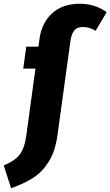

<svg xmlns="http://www.w3.org/2000/svg" viewBox="-102 -781 589 1024"><path d="M467 -716 408 -617Q375 -637 340 -637Q311 -637 295.5 -620Q280 -603 274 -565L205 -63Q193 25 158.5 80.5Q124 136 75.5 167Q27 198 -43 223L-82 101Q-26 79 1 46Q28 13 38 -56L87 -415H22L38 -532H103L109 -575Q120 -658 175.5 -709.5Q231 -761 324 -761Q405 -761 467 -716Z"/></svg>

Font: Fira Sans Condensed ExtraBold
Style: Italic
Weight: 800
Width: 3
Italic angle: -8°
Designer: bBox Type GmbH & Carrois Corporate GbR & Edenspiekermann AG
Foundry: bBox Type GmbH & Carrois Corporate GbR & Edenspiekermann AG
Version: Version 4.301